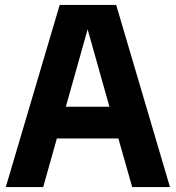

<svg xmlns="http://www.w3.org/2000/svg" viewBox="-20 -760 714 780"><path d="M517 0 461 -197.5H211L155.5 0H3.5L222.5 -740H452L670.5 0ZM247.5 -326.5H424.5L336 -641Z"/></svg>

Font: Encode Sans Semi Condensed
Style: Bold
Weight: 700
Width: 4
Designer: Multiple Designers
Foundry: Impallari Type
Version: Version 2.000